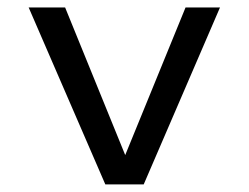

<svg xmlns="http://www.w3.org/2000/svg" viewBox="-20 -485 654 505"><path d="M468 -465.3H558.6L358 0H287.7L288.4 -25.9ZM55.4 -465.3H151.3L330.2 -25.9L331.6 0H257Z"/></svg>

Font: Intel One Mono Light
Style: Regular
Weight: 300
Monospace: yes
Designer: Fred Shallcrass
Foundry: Frere-Jones Type LLC
Version: Version 1.004